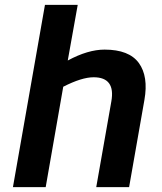

<svg xmlns="http://www.w3.org/2000/svg" viewBox="-20 -770 668 790"><path d="M410.2 -565.9Q511.2 -565.9 551.3 -510.7Q591.3 -455.6 574.2 -358.9L511.2 0H376L438 -352.1Q456.1 -452.1 365.2 -452.1Q316.4 -452.1 240.2 -413.1L168 0H33.2L165 -750H299.8L258.8 -521Q341.8 -565.9 410.2 -565.9Z"/></svg>

Font: Stilu SemiBold
Style: Italic
Weight: 600
Italic angle: -10°
Designer: Genilson Lima Santos
Foundry: Genilson Lima Santos
Version: Version 1.200;PS 001.200;hotconv 1.0.88;makeotf.lib2.5.64775